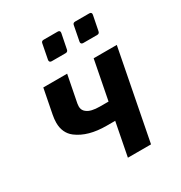

<svg xmlns="http://www.w3.org/2000/svg" viewBox="-178 -892 958 1018"><g transform="rotate(-30 301.0 -382.5)"><path d="M215.8 -645Q208.5 -645 204.8 -649.4Q201.2 -653.8 202.6 -661.1L220.2 -752Q222.2 -765.1 235.8 -765.1H322.3Q330.1 -765.1 333.3 -760.7Q336.4 -756.3 335 -749L316.9 -658.2Q314.5 -645 301.3 -645ZM408.7 -645Q401.4 -645 397.7 -649.4Q394 -653.8 395.5 -661.1L413.1 -752Q415 -765.1 428.7 -765.1H515.6Q523.4 -765.1 526.6 -760.7Q529.8 -756.3 528.3 -749L510.3 -658.2Q507.8 -645 494.6 -645ZM349.6 -203.1H297.4Q184.6 -203.1 119.1 -252.4L117.2 -253.9Q96.2 -270 85 -294.2Q73.7 -318.4 73.7 -350.1Q73.7 -361.3 75 -373.3Q76.2 -385.3 78.6 -397L107.9 -546.9H253.9L221.7 -382.3Q220.2 -373.5 220.2 -366.2Q220.2 -347.7 230 -336.4Q231.4 -334.5 233.6 -332.5Q235.8 -330.6 238.8 -328.1Q262.2 -309.1 317.9 -309.1H370.1L416.5 -547.4H558.1L451.7 0H310.1Z"/></g></svg>

Font: Hack
Style: Bold Italic
Weight: 700
Italic angle: -11°
Monospace: yes
Designer: Christopher Simpkins
Foundry: Christopher Simpkins
Version: Version 2.017; ttfautohint (v1.4.1) -l 4 -r 80 -G 350 -x 0 -